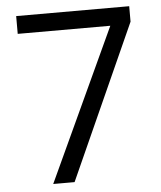

<svg xmlns="http://www.w3.org/2000/svg" viewBox="-52 -759 675 804"><g transform="rotate(-5 286.0 -357.0)"><path d="M229 0 521 -648.9V-713.9H45.9V-639.2H435.1L139.2 0Z"/></g></svg>

Font: Sahel
Style: Regular
Weight: 400
Foundry: Saber Rastikerdar (saber.rastikerdar@gmail.com)
Version: Version 3.4.0